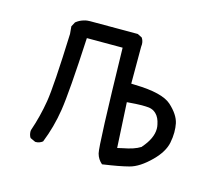

<svg xmlns="http://www.w3.org/2000/svg" viewBox="-67 -493 633 557"><g transform="rotate(15 250.0 -214.0)"><path d="M303.7 -210.4Q334.5 -212.9 347.7 -212.9Q360.8 -212.9 370.1 -211.9Q382.8 -210 391.6 -201.2Q402.3 -190.9 406.2 -170.9Q407.7 -164.6 407.7 -158.2Q407.7 -129.4 379.9 -97.7L378.9 -96.2Q368.7 -89.8 356.2 -85.7Q343.8 -81.5 325.7 -78.1L311 -74.7ZM143.6 -359.9H251Q257.3 -67.4 263.2 -45.4Q267.6 -28.8 280.8 -17.6Q332 -24.9 359.4 -32.2Q388.7 -39.6 421.9 -72.8Q450.2 -101.1 456.1 -129.4Q459.5 -146.5 459.5 -161.1Q459.5 -175.8 457 -188Q451.7 -212.9 423.8 -238.3Q396 -263.2 314.9 -265.1L302.2 -265.6V-376.5Q302.7 -379.9 302.7 -383.3Q302.7 -394 296.9 -402.8L283.2 -409.7H146Q143.1 -409.7 139.9 -409.7Q136.7 -409.7 131.6 -409.2Q126.5 -408.7 120.6 -406.7Q108.9 -403.3 98.6 -395L91.3 -381.3L93.3 -358.9Q87.4 -200.7 79.6 -153.3Q71.8 -106 56.2 -60.5Q55.7 -59.1 55.7 -57.1Q55.7 -45.4 61 -37.6L75.7 -30.8Q76.7 -30.3 77.6 -30.3Q89.4 -30.3 98.6 -37.6Q118.2 -86.4 126.5 -139.6Q135.3 -195.8 143.6 -359.9Z"/></g></svg>

Font: NaikaiFont
Style: ExtraLight
Weight: 200
Version: Version 1.89